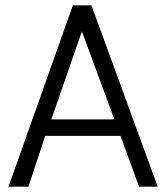

<svg xmlns="http://www.w3.org/2000/svg" viewBox="-20 -702 625 722"><path d="M503 0 433 -191H150L87 0H12L254 -682H324L573 0ZM173 -253H410L288 -584Z"/></svg>

Font: Didact Gothic
Style: Regular
Weight: 400
Designer: Daniel Johnson
Foundry: Daniel Johnson
Version: Version 2.101;PS 002.101;hotconv 1.0.88;makeotf.lib2.5.64775